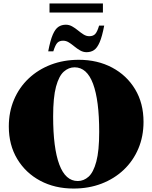

<svg xmlns="http://www.w3.org/2000/svg" viewBox="-20 -1076 882 1111"><path d="M436 -730Q544 -730 628.8 -685Q713.5 -640 762 -559.2Q810.5 -478.5 810.5 -371Q810.5 -286.5 780.5 -215.8Q750.5 -145 695.8 -93.2Q641 -41.5 567.2 -13.2Q493.5 15 405.5 15Q297.5 15 213 -30Q128.5 -75 79.8 -156Q31 -237 31 -344Q31 -428.5 61 -499.2Q91 -570 145.8 -621.8Q200.5 -673.5 274.5 -701.8Q348.5 -730 436 -730ZM430 -28.5Q464.5 -28.5 492.5 -53.5Q520.5 -78.5 537.2 -140.5Q554 -202.5 554 -313Q554 -495.5 518.5 -591Q483 -686.5 411.5 -686.5Q377.5 -686.5 349.2 -661.5Q321 -636.5 304.2 -574.8Q287.5 -513 287.5 -402Q287.5 -219.5 323.2 -124Q359 -28.5 430 -28.5ZM583 -928Q571 -864.5 556.5 -831.2Q542 -798 523.8 -786Q505.5 -774 481 -774Q461.5 -774 444 -784Q426.5 -794 410.5 -807.2Q394.5 -820.5 378.5 -830.5Q362.5 -840.5 345.5 -840.5Q323.5 -840.5 311.8 -828.2Q300 -816 288.5 -779H259Q271 -842.5 285.5 -875.8Q300 -909 318.5 -921Q337 -933 361 -933Q380.5 -933 398 -923Q415.5 -913 431.5 -899.8Q447.5 -886.5 463.5 -876.5Q479.5 -866.5 496.5 -866.5Q518.5 -866.5 530.5 -878.8Q542.5 -891 553.5 -928ZM266.5 -1003.5V-1056H575.5V-1003.5Z"/></svg>

Font: Newsreader 72pt ExtraBold
Style: Regular
Weight: 800
Designer: Hugues Gentile
Foundry: Production Type
Version: Version 1.003; ttfautohint (v1.8.3)